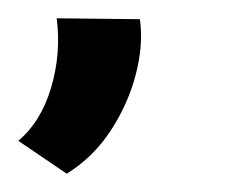

<svg xmlns="http://www.w3.org/2000/svg" viewBox="-31 14 254 210"><path d="M42 204 -11 168Q14 147 25 109.5Q36 72 31 34L122 35Q126 63 117.5 95.5Q109 128 90 157Q71 186 42 204Z"/></svg>

Font: Josefin Sans Thin Medium
Style: Italic
Weight: 500
Italic angle: -7°
Version: Version 2.000